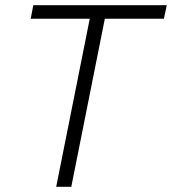

<svg xmlns="http://www.w3.org/2000/svg" viewBox="-20 -718 661 738"><path d="M610 -646H383L254 0H196L325 -646H98L108 -698H621Z"/></svg>

Font: IBM Plex Sans Light
Style: Italic
Weight: 300
Italic angle: -11.31°
Designer: Mike Abbink, Paul van der Laan, Pieter van Rosmalen
Foundry: Bold Monday
Version: Version 3.0